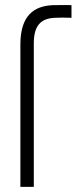

<svg xmlns="http://www.w3.org/2000/svg" viewBox="-20 -724 312 744"><path d="M257 -704C242 -705 199 -704 185 -704C111 -701 59 -663 59 -552V0H111V-556C111 -626 139 -652 191 -655C202 -656 245 -656 257 -655Z"/></svg>

Font: Modon Arabic
Style: Regular
Weight: 400
Designer: Ahmedzaza
Foundry: Ahmedzaza
Version: Version 2.010